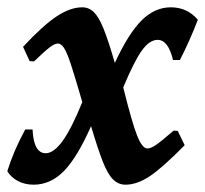

<svg xmlns="http://www.w3.org/2000/svg" viewBox="-25 -493 561 525"><path d="M516 -439Q495 -384 467 -329H448Q435 -384 406 -384Q384 -384 363 -355Q342 -326 312 -254Q336 -157 350 -122Q364 -87 378 -87Q387 -87 400.5 -96Q414 -105 450 -136L461 -135L480 -96Q420 -35 385 -11.5Q350 12 318 12Q299 12 284.5 -2Q270 -16 256.5 -50Q243 -84 224 -148Q186 -62 149.5 -25Q113 12 67 12Q43 12 24 2Q5 -8 -5 -25Q12 -80 44 -139H64Q67 -74 100 -74Q122 -74 146.5 -108Q171 -142 200 -214Q180 -283 169 -316.5Q158 -350 150 -362Q142 -374 133 -374Q125 -374 111.5 -364Q98 -354 68 -325L56 -326L38 -365Q92 -423 129.5 -448Q167 -473 200 -473Q218 -473 231.5 -460Q245 -447 258 -415Q271 -383 289 -321Q326 -401 362 -437Q398 -473 442 -473Q487 -473 516 -439Z"/></svg>

Font: Alegreya
Style: Bold Italic
Weight: 700
Italic angle: -7°
Designer: Juan Pablo del Peral
Foundry: Huerta Tipografica
Version: Version 2.007; ttfautohint (v1.6)